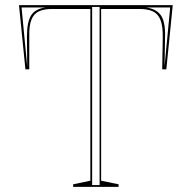

<svg xmlns="http://www.w3.org/2000/svg" viewBox="-20 -728 747 748"><path d="M265 0V-10L332 -24V-693H183Q152 -693 132 -684Q112 -675 102.5 -651.5Q93 -628 94 -585V-458H79L54 -708H653L628 -458H612L614 -580Q615 -625 605.5 -649.5Q596 -674 576 -683.5Q556 -693 524 -693H374V-24L442 -10V0ZM86 -469 85 -586Q85 -643 101.5 -668.5Q118 -694 158 -699H64ZM339 -7H368V-701H339ZM621 -469 643 -699H549Q591 -693 608 -666.5Q625 -640 623 -580Z"/></svg>

Font: Kalnia Glaze Thin ExtraLight
Style: Regular
Weight: 250
Version: Version 1.110